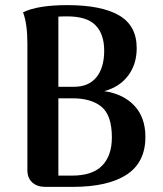

<svg xmlns="http://www.w3.org/2000/svg" viewBox="-20 -730 635 750"><path d="M548 -195Q548 -96 475 -48Q402 0 264 0H157Q126 0 107 -16.5Q88 -33 87 -62V-560Q87 -637 70 -682Q128 -710 243 -710Q376 -710 445 -670Q514 -630 514 -542Q514 -479 480.5 -434.5Q447 -390 387 -374Q462 -363 505 -317Q548 -271 548 -195ZM208 -665V-391H266Q325 -390 356 -427.5Q387 -465 387 -532Q387 -597 353 -631.5Q319 -666 243 -666Q217 -666 208 -665ZM417 -193Q417 -279 377 -312.5Q337 -346 263 -346H208V-44H261Q341 -44 379 -83Q417 -122 417 -193Z"/></svg>

Font: Arima Madurai ExtraBold
Style: Regular
Weight: 800
Designer: Joana Correia and Natanael Gama
Foundry: NDISCOVER
Version: Version 1.019